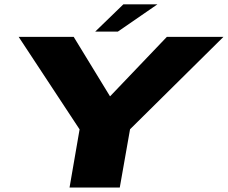

<svg xmlns="http://www.w3.org/2000/svg" viewBox="-20 -840 1021 860"><path d="M291.5 0H516.5L562.5 -261L981 -675H727.5L473.5 -409H472.5L310 -675H63.5L336.5 -260.5ZM406.5 -698.5H508L685 -820.5H532.5Z"/></svg>

Font: Anybody Expanded ExtraBold
Style: Italic
Weight: 800
Width: 7
Italic angle: -10°
Version: Version 1.113;gftools[0.9.25]